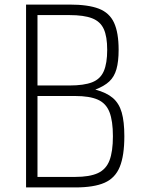

<svg xmlns="http://www.w3.org/2000/svg" viewBox="-20 -820 640 840"><path d="M94 0V-800H284Q366 -800 412.5 -782Q459 -764 479 -720.5Q499 -677 499 -602Q499 -551 489.5 -517.5Q480 -484 458 -463.5Q436 -443 397 -428Q446 -415 473.5 -391.5Q501 -368 512.5 -328Q524 -288 524 -224Q524 -139 504 -90Q484 -41 437.5 -20.5Q391 0 309 0ZM144 -46H309Q372 -46 408 -62.5Q444 -79 459 -118Q474 -157 474 -224Q474 -291 459 -329.5Q444 -368 408 -384Q372 -400 309 -400H144ZM144 -446H284Q347 -446 383 -460Q419 -474 434 -508.5Q449 -543 449 -602Q449 -660 434 -693Q419 -726 383 -740Q347 -754 284 -754H144Z"/></svg>

Font: Victor Mono Thin Thin
Style: Regular
Weight: 250
Monospace: yes
Version: Version 1.561;gftools[0.9.30]